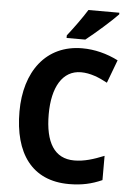

<svg xmlns="http://www.w3.org/2000/svg" viewBox="-62 -977 706 1033"><g transform="rotate(5 291.5 -461.0)"><path d="M540 -923V-932H373C346 -888 302 -828 269 -786V-772H370C420 -811 505 -886 540 -923ZM363 -595C412 -595 460 -576 506 -551L553 -676C492 -707 425 -724 359 -724C162 -724 51 -571 51 -356C51 -131 149 10 350 10C418 10 472 -2 528 -27V-158C471 -135 421 -119 367 -119C260 -119 209 -203 209 -355C209 -501 263 -595 363 -595Z"/></g></svg>

Font: Noto Sans Armenian SemiCondensed Medium
Style: Regular
Weight: 500
Width: 4
Designer: Monotype Design Team
Foundry: Monotype Imaging Inc.
Version: Version 2.008